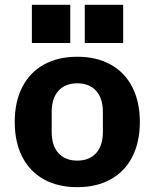

<svg xmlns="http://www.w3.org/2000/svg" viewBox="-20 -763 640 795"><path d="M41 -258Q41 -341 72 -402Q103 -463 161.5 -495.5Q220 -528 300 -528Q380 -528 438.5 -495.5Q497 -463 528 -402Q559 -341 559 -258Q559 -175 528 -114Q497 -53 438.5 -20.5Q380 12 300 12Q220 12 161.5 -20.5Q103 -53 72 -114Q41 -175 41 -258ZM406 -217V-299Q406 -356 378 -387Q350 -418 300 -418Q250 -418 222 -387Q194 -356 194 -299V-217Q194 -160 222 -129Q250 -98 300 -98Q350 -98 378 -129Q406 -160 406 -217ZM490 -743V-585H331V-743ZM271 -743V-585H112V-743Z"/></svg>

Font: iA Writer Duo V
Style: Regular
Weight: 400
Designer: Mike Abbink, Paul van der Laan, Pieter van Rosmalen, Oliver Reichenstein
Foundry: Information Architects Inc.
Version: Version 2.000